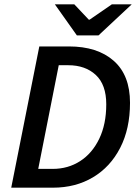

<svg xmlns="http://www.w3.org/2000/svg" viewBox="-20 -869 648 889"><path d="M32 0 162 -654H299Q431 -654 506.5 -587.5Q582 -521 582 -393Q582 -273 536.5 -184.5Q491 -96 410.5 -48Q330 0 225 0ZM157 -87H224Q295 -87 351 -123Q407 -159 439.5 -226.5Q472 -294 472 -386Q472 -477 423.5 -522Q375 -567 296 -567H252ZM336 -705 234 -849H324L391 -778H395L498 -849H590L436 -705Z"/></svg>

Font: Source Sans 3 Semibold
Style: Italic
Weight: 600
Italic angle: -11°
Designer: Paul D. Hunt
Foundry: Adobe
Version: Version 3.052;hotconv 1.1.0;makeotfexe 2.6.0